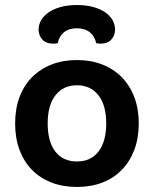

<svg xmlns="http://www.w3.org/2000/svg" viewBox="-20 -726 610 761"><path d="M285 15Q229 15 184 -2.5Q139 -20 107 -52.5Q75 -85 57.5 -131.5Q40 -178 40 -237Q40 -295 57.5 -341.5Q75 -388 107.5 -420.5Q140 -453 185 -470.5Q230 -488 285 -488Q340 -488 385 -470.5Q430 -453 462.5 -420Q495 -387 512.5 -340.5Q530 -294 530 -237Q530 -179 512.5 -132.5Q495 -86 463 -53Q431 -20 386 -2.5Q341 15 285 15ZM169 -237Q169 -164 199.5 -125Q230 -86 285 -86Q340 -86 370.5 -125.5Q401 -165 401 -237Q401 -309 370 -348.5Q339 -388 285 -388Q231 -388 200 -348.5Q169 -309 169 -237ZM209 -555Q204 -554 200 -553.5Q196 -553 191 -553Q162 -553 147.5 -569.5Q133 -586 133 -609Q133 -628 143 -645.5Q153 -663 172 -676.5Q191 -690 219.5 -698Q248 -706 285 -706Q322 -706 350.5 -698Q379 -690 398 -676.5Q417 -663 426.5 -645.5Q436 -628 436 -609Q436 -586 421.5 -569.5Q407 -553 378 -553Q371 -553 361 -555Q356 -582 336 -598Q316 -614 285 -614Q253 -614 233.5 -598Q214 -582 209 -555Z"/></svg>

Font: Baloo 2 Latin SemiBold
Style: Regular
Weight: 400
Designer: Sarang Kulkarni and Ek Type
Foundry: Ek Type
Version: Version 1.001